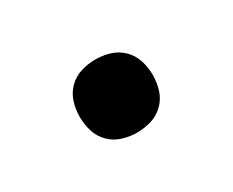

<svg xmlns="http://www.w3.org/2000/svg" viewBox="-48 -586 596 492"><g transform="rotate(-30 250.0 -340.0)"><path d="M250 -232Q228 -232 207 -238.5Q186 -245 170.5 -260.5Q155 -276 148.5 -297Q142 -318 142 -340Q142 -362 148.5 -383Q155 -404 170.5 -419.5Q186 -435 207 -441.5Q228 -448 250 -448Q272 -448 293 -441.5Q314 -435 329.5 -419.5Q345 -404 351.5 -383Q358 -362 358 -340Q358 -318 351.5 -297Q345 -276 329.5 -260.5Q314 -245 293 -238.5Q272 -232 250 -232Z"/></g></svg>

Font: Iosevka Curly Slab Heavy
Style: Regular
Weight: 900
Monospace: yes
Designer: Belleve Invis
Foundry: Belleve Invis
Version: Version 22.1.2; ttfautohint (v1.8.4)